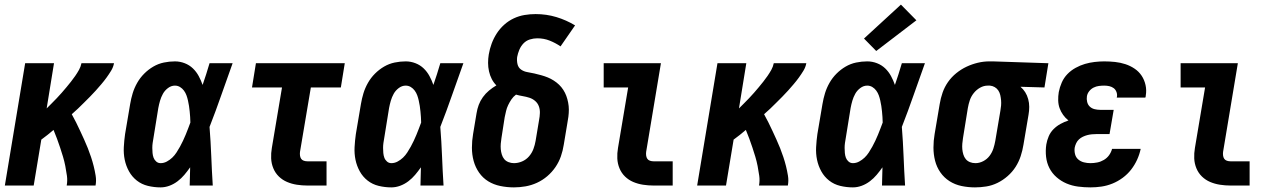

<svg xmlns="http://www.w3.org/2000/svg" viewBox="-20 -804 5540 832"><path d="M1 0 89 -530H214L182 -333Q182 -333 182 -333Q182 -333 182 -333V-334Q193 -345 204 -356Q215 -367 226 -378.5Q237 -390 247.5 -402Q258 -414 268 -426Q278 -438 287.5 -450Q297 -462 306 -475Q315 -488 322.5 -501.5Q330 -515 333 -530H474Q471 -513 461.5 -497.5Q452 -482 441.5 -467.5Q431 -453 419 -439Q407 -425 395 -411.5Q383 -398 370 -385Q357 -372 344 -359Q331 -346 318 -333.5Q305 -321 291 -309Q301 -291 310 -273Q319 -255 327.5 -236.5Q336 -218 344.5 -199.5Q353 -181 360.5 -162Q368 -143 374.5 -123.5Q381 -104 386 -84Q391 -64 394.5 -42.5Q398 -21 394 0H269Q273 -21 270 -42.5Q267 -64 263 -84.5Q259 -105 253 -125Q247 -145 240.5 -164.5Q234 -184 227 -203Q220 -222 212 -241Q199 -230 186 -219.5Q173 -209 159 -199L126 0Z M676 8Q648 8 621 1.5Q594 -5 573 -21.5Q552 -38 539 -61.5Q526 -85 520.5 -111.5Q515 -138 516.5 -166.5Q518 -195 522 -223L544 -353Q548 -377 555 -400Q562 -423 574.5 -445Q587 -467 605 -485Q623 -503 644.5 -515.5Q666 -528 690 -533Q714 -538 738 -538Q760 -538 780.5 -530Q801 -522 816 -507.5Q831 -493 841 -474.5Q851 -456 858 -436Q866 -459 873.5 -482.5Q881 -506 888 -530H988Q963 -461 939 -392Q915 -323 888 -254Q893 -191 895.5 -127Q898 -63 902 0H802Q803 -20 803 -39.5Q803 -59 804 -79Q792 -62 779 -46.5Q766 -31 749.5 -18.5Q733 -6 714 1Q695 8 676 8ZM676 -97Q690 -97 703 -104Q716 -111 726.5 -121Q737 -131 745 -143.5Q753 -156 760 -168.5Q767 -181 773 -194Q779 -207 784.5 -220Q790 -233 795 -246.5Q800 -260 805 -273Q805 -285 804 -297Q803 -309 802 -321Q801 -333 799 -345Q797 -357 794.5 -368.5Q792 -380 788 -391Q784 -402 777 -411.5Q770 -421 760 -427Q750 -433 738 -433Q722 -433 708 -422.5Q694 -412 686 -397.5Q678 -383 673.5 -367.5Q669 -352 666 -336L645 -206Q643 -195 641.5 -184.5Q640 -174 640 -163Q640 -152 641 -141Q642 -130 645.5 -120.5Q649 -111 657 -104Q665 -97 676 -97Z M1312 0Q1289 0 1266.5 -3.5Q1244 -7 1224 -15.5Q1204 -24 1188.5 -39Q1173 -54 1164.5 -74.5Q1156 -95 1155 -117.5Q1154 -140 1158 -163L1202 -425H1072L1089 -530H1474L1457 -425H1327L1280 -146Q1279 -138 1280 -130Q1281 -122 1285 -116Q1289 -110 1296.5 -107.5Q1304 -105 1312 -105H1395V0Z M1676 8Q1648 8 1621 1.5Q1594 -5 1573 -21.5Q1552 -38 1539 -61.5Q1526 -85 1520.5 -111.5Q1515 -138 1516.5 -166.5Q1518 -195 1522 -223L1544 -353Q1548 -377 1555 -400Q1562 -423 1574.5 -445Q1587 -467 1605 -485Q1623 -503 1644.5 -515.5Q1666 -528 1690 -533Q1714 -538 1738 -538Q1760 -538 1780.5 -530Q1801 -522 1816 -507.5Q1831 -493 1841 -474.5Q1851 -456 1858 -436Q1866 -459 1873.5 -482.5Q1881 -506 1888 -530H1988Q1963 -461 1939 -392Q1915 -323 1888 -254Q1893 -191 1895.5 -127Q1898 -63 1902 0H1802Q1803 -20 1803 -39.5Q1803 -59 1804 -79Q1792 -62 1779 -46.5Q1766 -31 1749.5 -18.5Q1733 -6 1714 1Q1695 8 1676 8ZM1676 -97Q1690 -97 1703 -104Q1716 -111 1726.5 -121Q1737 -131 1745 -143.5Q1753 -156 1760 -168.5Q1767 -181 1773 -194Q1779 -207 1784.5 -220Q1790 -233 1795 -246.5Q1800 -260 1805 -273Q1805 -285 1804 -297Q1803 -309 1802 -321Q1801 -333 1799 -345Q1797 -357 1794.5 -368.5Q1792 -380 1788 -391Q1784 -402 1777 -411.5Q1770 -421 1760 -427Q1750 -433 1738 -433Q1722 -433 1708 -422.5Q1694 -412 1686 -397.5Q1678 -383 1673.5 -367.5Q1669 -352 1666 -336L1645 -206Q1643 -195 1641.5 -184.5Q1640 -174 1640 -163Q1640 -152 1641 -141Q1642 -130 1645.5 -120.5Q1649 -111 1657 -104Q1665 -97 1676 -97Z M2207 8Q2177 8 2148 2Q2119 -4 2095.5 -18.5Q2072 -33 2056 -56Q2040 -79 2032.5 -106.5Q2025 -134 2025 -164Q2025 -194 2030 -223L2045 -313Q2048 -332 2054.5 -349.5Q2061 -367 2072.5 -383Q2084 -399 2099 -411.5Q2114 -424 2131 -434Q2119 -446 2111 -461.5Q2103 -477 2099 -495Q2095 -513 2095 -531.5Q2095 -550 2098 -568Q2102 -592 2110.5 -615Q2119 -638 2132.5 -659Q2146 -680 2165 -697Q2184 -714 2206.5 -724.5Q2229 -735 2253 -739Q2277 -743 2301 -743Q2348 -743 2391 -730Q2434 -717 2472 -694L2409 -603Q2387 -618 2362 -628Q2337 -638 2308 -638Q2292 -638 2276 -633Q2260 -628 2248.5 -616Q2237 -604 2230.5 -588.5Q2224 -573 2221 -557Q2219 -541 2222.5 -526Q2226 -511 2238 -502.5Q2250 -494 2265.5 -491.5Q2281 -489 2296 -485.5Q2311 -482 2325.5 -478Q2340 -474 2353.5 -468.5Q2367 -463 2379.5 -455Q2392 -447 2402.5 -437Q2413 -427 2421 -414.5Q2429 -402 2434 -388.5Q2439 -375 2442 -359.5Q2445 -344 2445 -329Q2445 -314 2443 -298Q2441 -282 2438 -267L2423 -177Q2419 -151 2410.5 -126.5Q2402 -102 2387 -80Q2372 -58 2351.5 -40.5Q2331 -23 2307 -12Q2283 -1 2257.5 3.5Q2232 8 2207 8ZM2207 -97Q2225 -97 2242.5 -104.5Q2260 -112 2272.5 -126.5Q2285 -141 2291.5 -158.5Q2298 -176 2301 -194L2316 -284Q2319 -299 2319.5 -314.5Q2320 -330 2315 -343.5Q2310 -357 2299 -366.5Q2288 -376 2274 -380.5Q2260 -385 2245 -387.5Q2230 -390 2216 -394Q2204 -385 2196 -373Q2188 -361 2182 -348.5Q2176 -336 2173 -323Q2170 -310 2167 -296L2153 -206Q2151 -194 2150 -181.5Q2149 -169 2150 -157.5Q2151 -146 2154.5 -134.5Q2158 -123 2165 -114.5Q2172 -106 2183.5 -101.5Q2195 -97 2207 -97Z M2812 0Q2789 0 2766.5 -3.5Q2744 -7 2724 -15.5Q2704 -24 2688.5 -39Q2673 -54 2664.5 -74.5Q2656 -95 2655 -117.5Q2654 -140 2658 -163L2702 -425H2596V-530H2844L2780 -146Q2779 -138 2780 -130Q2781 -122 2785 -116Q2789 -110 2796.5 -107.5Q2804 -105 2812 -105H2895V0Z M3001 0 3089 -530H3214L3182 -333Q3182 -333 3182 -333Q3182 -333 3182 -333V-334Q3193 -345 3204 -356Q3215 -367 3226 -378.5Q3237 -390 3247.5 -402Q3258 -414 3268 -426Q3278 -438 3287.5 -450Q3297 -462 3306 -475Q3315 -488 3322.5 -501.5Q3330 -515 3333 -530H3474Q3471 -513 3461.5 -497.5Q3452 -482 3441.5 -467.5Q3431 -453 3419 -439Q3407 -425 3395 -411.5Q3383 -398 3370 -385Q3357 -372 3344 -359Q3331 -346 3318 -333.5Q3305 -321 3291 -309Q3301 -291 3310 -273Q3319 -255 3327.5 -236.5Q3336 -218 3344.5 -199.5Q3353 -181 3360.5 -162Q3368 -143 3374.5 -123.5Q3381 -104 3386 -84Q3391 -64 3394.5 -42.5Q3398 -21 3394 0H3269Q3273 -21 3270 -42.5Q3267 -64 3263 -84.5Q3259 -105 3253 -125Q3247 -145 3240.5 -164.5Q3234 -184 3227 -203Q3220 -222 3212 -241Q3199 -230 3186 -219.5Q3173 -209 3159 -199L3126 0Z M3676 8Q3648 8 3621 1.5Q3594 -5 3573 -21.5Q3552 -38 3539 -61.5Q3526 -85 3520.5 -111.5Q3515 -138 3516.5 -166.5Q3518 -195 3522 -223L3544 -353Q3548 -377 3555 -400Q3562 -423 3574.5 -445Q3587 -467 3605 -485Q3623 -503 3644.5 -515.5Q3666 -528 3690 -533Q3714 -538 3738 -538Q3760 -538 3780.5 -530Q3801 -522 3816 -507.5Q3831 -493 3841 -474.5Q3851 -456 3858 -436Q3866 -459 3873.5 -482.5Q3881 -506 3888 -530H3988Q3963 -461 3939 -392Q3915 -323 3888 -254Q3893 -191 3895.5 -127Q3898 -63 3902 0H3802Q3803 -20 3803 -39.5Q3803 -59 3804 -79Q3792 -62 3779 -46.5Q3766 -31 3749.5 -18.5Q3733 -6 3714 1Q3695 8 3676 8ZM3676 -97Q3690 -97 3703 -104Q3716 -111 3726.5 -121Q3737 -131 3745 -143.5Q3753 -156 3760 -168.5Q3767 -181 3773 -194Q3779 -207 3784.5 -220Q3790 -233 3795 -246.5Q3800 -260 3805 -273Q3805 -285 3804 -297Q3803 -309 3802 -321Q3801 -333 3799 -345Q3797 -357 3794.5 -368.5Q3792 -380 3788 -391Q3784 -402 3777 -411.5Q3770 -421 3760 -427Q3750 -433 3738 -433Q3722 -433 3708 -422.5Q3694 -412 3686 -397.5Q3678 -383 3673.5 -367.5Q3669 -352 3666 -336L3645 -206Q3643 -195 3641.5 -184.5Q3640 -174 3640 -163Q3640 -152 3641 -141Q3642 -130 3645.5 -120.5Q3649 -111 3657 -104Q3665 -97 3676 -97ZM3777 -583 3724 -637 3884 -784 3951 -716Z M4205 8Q4175 8 4146.5 2Q4118 -4 4094.5 -19Q4071 -34 4055 -57Q4039 -80 4032 -107.5Q4025 -135 4025 -164.5Q4025 -194 4030 -223L4052 -353Q4056 -378 4064.5 -402.5Q4073 -427 4088 -448.5Q4103 -470 4124 -487Q4145 -504 4168.5 -515Q4192 -526 4217 -532Q4242 -538 4267 -538Q4271 -538 4275 -538Q4279 -538 4283 -538L4523 -530L4506 -425L4402 -428Q4414 -418 4422.5 -404.5Q4431 -391 4435.5 -374.5Q4440 -358 4440 -341Q4440 -324 4437 -307L4415 -177Q4411 -152 4403 -127.5Q4395 -103 4381 -81Q4367 -59 4346.5 -41Q4326 -23 4302.5 -11.5Q4279 0 4254 4Q4229 8 4205 8ZM4207 -97Q4224 -97 4240.5 -105.5Q4257 -114 4268 -128.5Q4279 -143 4284.5 -160Q4290 -177 4293 -194L4315 -324Q4317 -335 4318 -346.5Q4319 -358 4318 -369.5Q4317 -381 4314.5 -392Q4312 -403 4306 -412Q4300 -421 4290.5 -426.5Q4281 -432 4270 -433H4265Q4264 -433 4262.5 -433Q4261 -433 4260 -433Q4243 -433 4227 -424Q4211 -415 4199.5 -400.5Q4188 -386 4182.5 -369.5Q4177 -353 4174 -336L4153 -206Q4151 -194 4150 -181.5Q4149 -169 4150 -157.5Q4151 -146 4154.5 -134.5Q4158 -123 4165 -114.5Q4172 -106 4183 -101.5Q4194 -97 4207 -97Z M4705 8Q4678 8 4651.5 4.5Q4625 1 4601.5 -9Q4578 -19 4558.5 -36Q4539 -53 4527.5 -75.5Q4516 -98 4513 -124.5Q4510 -151 4514 -178Q4517 -196 4524.5 -213.5Q4532 -231 4545.5 -244.5Q4559 -258 4575.5 -267Q4592 -276 4610 -282Q4597 -292 4587 -306Q4577 -320 4571.5 -335.5Q4566 -351 4565.5 -369Q4565 -387 4568 -405Q4572 -426 4581 -446.5Q4590 -467 4605.5 -483Q4621 -499 4641 -510Q4661 -521 4681.5 -527Q4702 -533 4723.5 -535.5Q4745 -538 4765 -538Q4789 -538 4812 -535.5Q4835 -533 4856.5 -526Q4878 -519 4896.5 -506.5Q4915 -494 4927 -476Q4939 -458 4944 -435.5Q4949 -413 4945 -390Q4945 -387 4944.5 -385Q4944 -383 4943 -381H4819Q4819 -382 4819.5 -382.5Q4820 -383 4820 -384Q4822 -395 4818 -405.5Q4814 -416 4806 -422Q4798 -428 4787.5 -430.5Q4777 -433 4765 -433Q4754 -433 4742 -431.5Q4730 -430 4719 -424.5Q4708 -419 4700 -409Q4692 -399 4690 -387Q4688 -375 4691 -362.5Q4694 -350 4702.5 -342Q4711 -334 4723 -331Q4735 -328 4748 -328H4806L4788 -223H4731Q4721 -223 4711 -222Q4701 -221 4691.5 -218.5Q4682 -216 4672.5 -211.5Q4663 -207 4655.5 -200Q4648 -193 4643.5 -183.5Q4639 -174 4637 -164Q4635 -150 4638.5 -136Q4642 -122 4652.5 -113Q4663 -104 4677 -100.5Q4691 -97 4705 -97Q4720 -97 4735 -100Q4750 -103 4763.5 -111Q4777 -119 4786 -131.5Q4795 -144 4799 -159H4923Q4918 -135 4907.5 -112Q4897 -89 4881.5 -69Q4866 -49 4845 -33.5Q4824 -18 4800.5 -8.5Q4777 1 4753 4.5Q4729 8 4705 8Z M5312 0Q5289 0 5266.5 -3.5Q5244 -7 5224 -15.5Q5204 -24 5188.5 -39Q5173 -54 5164.5 -74.5Q5156 -95 5155 -117.5Q5154 -140 5158 -163L5202 -425H5096V-530H5344L5280 -146Q5279 -138 5280 -130Q5281 -122 5285 -116Q5289 -110 5296.5 -107.5Q5304 -105 5312 -105H5395V0Z"/></svg>

Font: Iosevka Curly XBdObl
Style: Regular
Weight: 800
Italic angle: -9°
Monospace: yes
Designer: Belleve Invis
Foundry: Belleve Invis
Version: Version 11.1.0; ttfautohint (v1.8.3)